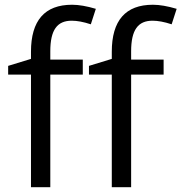

<svg xmlns="http://www.w3.org/2000/svg" viewBox="-20 -785 761 805"><path d="M666 -535.2H529.8V-569.8C529.8 -659.7 558.6 -698.2 619.6 -698.2C641.6 -698.2 668.5 -693.4 699.7 -683.1L720.7 -748C682.6 -759.3 649.4 -765.1 621.1 -765.1C506.3 -765.1 448.7 -699.2 448.7 -567.9V-538.1L353 -508.8V-472.2H448.7V0H529.8V-472.2H666ZM327.1 -535.2H190.9V-569.8C190.9 -659.7 219.7 -698.2 280.8 -698.2C302.7 -698.2 329.6 -693.4 360.8 -683.1L381.8 -748C343.8 -759.3 310.5 -765.1 282.2 -765.1C167.5 -765.1 109.9 -699.2 109.9 -567.9V-538.1L14.2 -508.8V-472.2H109.9V0H190.9V-472.2H327.1Z"/></svg>

Font: Sahel
Style: Regular
Weight: 400
Foundry: Saber Rastikerdar (saber.rastikerdar@gmail.com)
Version: Version 3.4.0